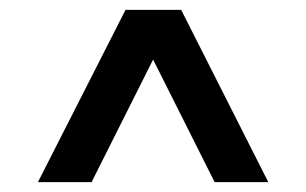

<svg xmlns="http://www.w3.org/2000/svg" viewBox="-20 -720 622 390"><path d="M57 -350 235 -700H348L525 -350H416L291 -599L166 -350Z"/></svg>

Font: Red Hat Display ExtraBold
Style: Regular
Weight: 800
Designer: Pentagram, MCKL
Foundry: Pentagram, MCKL
Version: Version 1.023